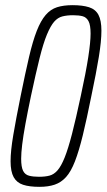

<svg xmlns="http://www.w3.org/2000/svg" viewBox="-20 -716 413 744"><path d="M133 8Q94 8 69.5 0Q45 -8 33 -29.5Q21 -51 21 -91Q21 -131 31.5 -193Q42 -255 60 -344Q78 -433 92.5 -495Q107 -557 122.5 -596.5Q138 -636 157 -658Q176 -680 201 -688Q226 -696 261 -696Q300 -696 325 -688Q350 -680 361.5 -658.5Q373 -637 373 -597Q373 -557 363 -495.5Q353 -434 334 -344Q316 -254 301 -192.5Q286 -131 270.5 -91Q255 -51 236 -30Q217 -9 192 -0.5Q167 8 133 8ZM131 -31Q155 -31 172 -35.5Q189 -40 203 -56Q217 -72 230.5 -105.5Q244 -139 259 -197Q274 -255 293 -344Q313 -436 322 -494.5Q331 -553 331 -586Q331 -619 323 -634Q315 -649 300.5 -653Q286 -657 263 -657Q240 -657 222 -652.5Q204 -648 190 -632Q176 -616 162 -582.5Q148 -549 133.5 -491Q119 -433 100 -344Q87 -282 78.5 -235.5Q70 -189 66 -156Q62 -123 62 -101Q62 -69 69.5 -54Q77 -39 93 -35Q109 -31 131 -31Z"/></svg>

Font: Saira UltraCondensed ExtraLight
Style: Italic
Weight: 250
Width: 1
Italic angle: -12°
Designer: Hector Gatti with collaboration of the Omnibus-Type team
Foundry: Omnibus-Type
Version: Version 1.101